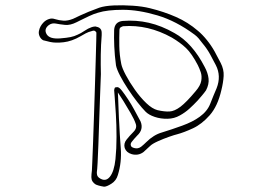

<svg xmlns="http://www.w3.org/2000/svg" viewBox="-20 -703 1040 725"><path d="M373 2Q370 2 362 0Q352 -2 342 -6Q325 -16 325 -34Q325 -39 325.5 -45.5Q326 -52 327 -59Q327 -62 328.5 -91.5Q330 -121 331.5 -167.5Q333 -214 335 -269Q337 -324 338.5 -378.5Q340 -433 341.5 -478Q343 -523 343.5 -551Q344 -579 344 -580Q339 -589 331 -587Q312 -582 303.5 -577Q295 -572 284 -566Q251 -547 220.5 -543.5Q190 -540 169.5 -544.5Q149 -549 143 -551Q134 -556 129.5 -566Q125 -576 127 -586Q129 -596 133.5 -604Q138 -612 145 -619Q153 -627 164.5 -631Q176 -635 187 -631Q203 -626 219.5 -625Q236 -624 256 -632Q256 -632 283.5 -645Q311 -658 355 -674Q376 -681 410 -682.5Q444 -684 481 -681.5Q518 -679 546 -672Q599 -659 644.5 -639Q690 -619 727 -587Q744 -573 761 -552Q778 -531 790.5 -508.5Q803 -486 813 -466Q826 -441 824.5 -416Q823 -391 816 -363Q802 -302 772 -268Q742 -234 708.5 -218.5Q675 -203 649 -196Q640 -194 618.5 -186.5Q597 -179 576 -169.5Q555 -160 547 -152Q541 -147 535 -141Q529 -135 522 -129Q502 -114 477 -121Q457 -127 451 -144Q446 -161 458 -176Q469 -190 484 -205Q499 -220 492 -237Q487 -252 473.5 -275.5Q460 -299 446 -321.5Q432 -344 425 -354Q425 -353 426 -335.5Q427 -318 427.5 -296Q428 -274 429 -257.5Q430 -241 430 -241Q432 -196 436 -143Q440 -90 425 -42Q419 -21 401 -9.5Q383 2 373 2ZM511 -244Q523 -214 498 -191Q491 -184 487 -179Q483 -174 478 -168Q472 -161 474 -154Q475 -147 487 -144Q501 -140 513 -149Q519 -154 523 -157.5Q527 -161 532 -166Q560 -194 592 -203Q628 -214 668 -228.5Q708 -243 734 -262Q763 -283 774 -311.5Q785 -340 798 -370Q816 -416 795 -457Q785 -477 773 -498.5Q761 -520 745 -539Q737 -550 730 -558Q723 -566 715 -572Q645 -624 574 -645Q503 -666 444 -666Q385 -666 350 -655Q335 -651 316 -642Q297 -633 283 -626Q269 -619 269 -619Q245 -607 225.5 -609Q206 -611 191 -614Q176 -617 164 -608Q145 -593 156 -574Q167 -555 207 -558Q232 -560 246.5 -563Q261 -566 273 -572Q285 -577 299 -586.5Q313 -596 325 -600Q328 -601 331.5 -602Q335 -603 339 -603Q343 -603 344 -602Q357 -600 362 -590Q364 -585 364 -579.5Q364 -574 364 -570Q361 -533 360.5 -496Q360 -459 361 -423Q361 -423 360 -397.5Q359 -372 357.5 -331.5Q356 -291 354.5 -245Q353 -199 351.5 -157Q350 -115 348.5 -87.5Q347 -60 346 -56Q345 -50 346.5 -43Q348 -36 355 -31Q378 -15 394.5 -35Q411 -55 416 -102Q420 -141 420 -186Q420 -231 417.5 -271.5Q415 -312 413 -337.5Q411 -363 411 -363Q412 -367 413 -370.5Q414 -374 423 -374Q430 -374 440.5 -360.5Q451 -347 463.5 -328Q476 -309 486.5 -289.5Q497 -270 504 -257Q511 -244 511 -244ZM418 -456Q413 -493 411.5 -527.5Q410 -562 411 -590Q413 -621 444 -624Q494 -628 542 -617Q590 -606 639 -578Q706 -541 753 -450Q765 -428 767.5 -406.5Q770 -385 758 -362Q751 -352 742 -341.5Q733 -331 726 -323Q711 -307 695 -292.5Q679 -278 659 -267Q638 -255 612.5 -254.5Q587 -254 564.5 -261.5Q542 -269 530 -281Q517 -294 499 -317Q481 -340 463.5 -366.5Q446 -393 433.5 -417Q421 -441 418 -456ZM575 -287Q601 -281 620 -282Q639 -283 661.5 -300Q684 -317 719 -359Q737 -380 740 -398Q743 -416 738 -430.5Q733 -445 727 -457Q704 -501 682.5 -521.5Q661 -542 629 -561Q539 -611 445 -604Q441 -603 436 -600Q431 -597 431 -589Q430 -562 430.5 -529Q431 -496 438 -461Q441 -446 455 -419.5Q469 -393 489.5 -364Q510 -335 532.5 -313.5Q555 -292 575 -287Z"/></svg>

Font: Shizuru
Style: Regular
Weight: 400
Version: Version 1.000